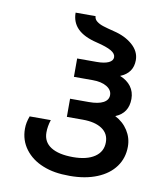

<svg xmlns="http://www.w3.org/2000/svg" viewBox="-83 -795 766 881"><g transform="rotate(10 300.0 -354.0)"><path d="M175.5 -3.5Q123 -24.5 92.2 -65.5Q61.5 -106.5 61.5 -160Q61.5 -175 64.2 -189Q67 -203 73 -219.5H171.5Q161.5 -189 161.5 -160.5Q161.5 -116 197.8 -93Q234 -70 301 -70Q365 -70 401.5 -94.5Q438 -119 438 -163Q438 -203.5 405.5 -225.2Q373 -247 316 -247H241.5V-331.5H329Q373 -331.5 396.2 -344Q419.5 -356.5 419.5 -379.5Q419.5 -403.5 394.8 -418.5Q370 -433.5 329 -433.5H241.5V-519H332Q368 -519 387.8 -528.2Q407.5 -537.5 407.5 -554Q407.5 -570.5 386.2 -583Q365 -595.5 317.5 -607Q256.5 -621.5 227.2 -650.8Q198 -680 198 -725H291Q291.5 -710.5 303.8 -701Q316 -691.5 334 -685.8Q352 -680 386 -671.5Q439 -659 473.5 -628.8Q508 -598.5 508 -558Q508 -498 449.5 -474.5Q483 -461 501 -436.8Q519 -412.5 519 -379.5Q519 -313 459.5 -289Q497.5 -269.5 519.2 -235.5Q541 -201.5 541 -161Q541 -108 511.8 -67.5Q482.5 -27 428.2 -4.8Q374 17.5 301 17.5Q263 17.5 232.8 12.5Q202.5 7.5 175.5 -3.5Z"/></g></svg>

Font: JuliaMono Medium
Style: Regular
Weight: 500
Monospace: yes
Designer: cormullion
Foundry: corm
Version: Version 0.054; ttfautohint (v1.8.4)